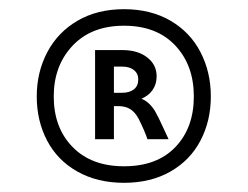

<svg xmlns="http://www.w3.org/2000/svg" viewBox="-20 -745 539 418"><path d="M439 -535Q439 -482 416.5 -439Q394 -396 351 -371.5Q308 -347 250 -347Q192 -347 148.5 -371.5Q105 -396 82.5 -439Q60 -482 60 -535Q60 -588 83 -631.5Q106 -675 149 -700Q192 -725 250 -725Q308 -725 351 -700Q394 -675 416.5 -631.5Q439 -588 439 -535ZM402 -535Q402 -603 361.5 -646Q321 -689 250 -689Q179 -689 138 -645.5Q97 -602 97 -535Q97 -467 138 -425Q179 -383 250 -383Q322 -383 362 -425Q402 -467 402 -535ZM187 -636H246Q280 -636 300.5 -620Q321 -604 321 -579Q321 -562 312.5 -549.5Q304 -537 288 -530Q304 -524 317 -504Q325 -490 333.5 -471Q342 -452 347 -442H301Q295 -460 282 -486Q274 -501 263.5 -507.5Q253 -514 237 -514H228V-442H187ZM246 -543Q262 -543 271.5 -550.5Q281 -558 281 -572Q281 -585 271.5 -592.5Q262 -600 246 -600H228V-543Z"/></svg>

Font: Madhuban SemiBold
Style: Regular
Weight: 600
Designer: jaikishan Patel
Foundry: MagicType
Version: Version 1.000